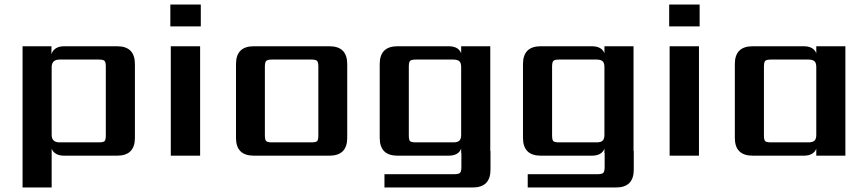

<svg xmlns="http://www.w3.org/2000/svg" viewBox="-20 -690 3847 851"><path d="M449 -90V-395Q449 -414 443.5 -420Q438 -426 418 -426H244Q209 -426 209 -392V-92Q209 -59 244 -59H418Q438 -59 443.5 -64.5Q449 -70 449 -90ZM265 -485H499Q578 -485 578 -406V-79Q578 0 499 0H265Q221 0 209 -31V141H80V-485H208V-450Q220 -485 265 -485Z M867 0H737V-485H867ZM735 -573V-670H870V-573Z M1391 -90V-395Q1391 -414 1385.5 -420Q1380 -426 1360 -426H1185Q1166 -426 1160 -420Q1154 -414 1154 -395V-90Q1154 -70 1160 -64.5Q1166 -59 1185 -59H1360Q1380 -59 1385.5 -64.5Q1391 -70 1391 -90ZM1105 -485H1440Q1519 -485 1519 -406V-79Q1519 0 1440 0H1105Q1026 0 1026 -79V-406Q1026 -485 1105 -485Z M1823 -59H1989Q2008 -59 2016 -66.5Q2024 -74 2024 -92V-393Q2024 -411 2016 -418.5Q2008 -426 1989 -426H1823Q1803 -426 1797.5 -420Q1792 -414 1792 -395V-90Q1792 -70 1797.5 -64.5Q1803 -59 1823 -59ZM2153 -21H2154V62Q2154 141 2075 141H1684V82H1994Q2013 82 2019 76Q2025 70 2025 51V-11H2024V-31Q2012 0 1968 0H1742Q1663 0 1663 -79V-406Q1663 -485 1742 -485H1968Q2012 -485 2024 -454V-485H2153Z M2458 -59H2624Q2643 -59 2651 -66.5Q2659 -74 2659 -92V-393Q2659 -411 2651 -418.5Q2643 -426 2624 -426H2458Q2438 -426 2432.5 -420Q2427 -414 2427 -395V-90Q2427 -70 2432.5 -64.5Q2438 -59 2458 -59ZM2788 -21H2789V62Q2789 141 2710 141H2319V82H2629Q2648 82 2654 76Q2660 70 2660 51V-11H2659V-31Q2647 0 2603 0H2377Q2298 0 2298 -79V-406Q2298 -485 2377 -485H2603Q2647 -485 2659 -454V-485H2788Z M3078 0H2948V-485H3078ZM2946 -573V-670H3081V-573Z M3397 -59H3563Q3582 -59 3590 -66.5Q3598 -74 3598 -92V-393Q3598 -411 3590 -418.5Q3582 -426 3563 -426H3397Q3377 -426 3371.5 -420Q3366 -414 3366 -395V-90Q3366 -70 3371.5 -64.5Q3377 -59 3397 -59ZM3598 -485H3727V0H3598V-31Q3586 0 3542 0H3316Q3237 0 3237 -79V-406Q3237 -485 3316 -485H3542Q3586 -485 3598 -454Z"/></svg>

Font: Sarpanch SemiBold
Style: Regular
Weight: 600
Designer: Manushi Parikh (Devanagari and Latin), Jyotish Sonowal (Devanagari)
Foundry: Indian Type Foundry
Version: Version 2.004;PS 1.0;hotconv 1.0.78;makeotf.lib2.5.61930; tt